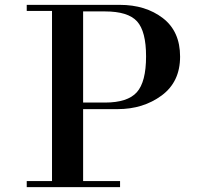

<svg xmlns="http://www.w3.org/2000/svg" viewBox="-20 -770 821 790"><path d="M322 -750V0H194V-750ZM246 -750V-725H90V-750ZM90 -25H246V0H90ZM321 -321V-348H412Q505 -348 543 -390.5Q581 -433 581 -538Q581 -641 544 -682Q507 -723 412 -723H322V-750H473Q579 -750 650 -695.5Q721 -641 721 -537Q721 -433 645 -377Q569 -321 464 -321ZM308 -25H474V0H308Z"/></svg>

Font: Solide Mirage
Style: Etroit
Weight: 400
Designer: Jérémy Landes
Foundry: Velvetyne Type Foundry
Version: Version 1.1